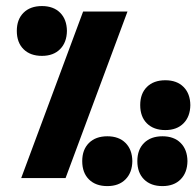

<svg xmlns="http://www.w3.org/2000/svg" viewBox="-20 -588 648 634"><path d="M254.5 -550H401L196.5 0H50ZM35.5 -486Q35.5 -524 57.8 -546Q80 -568 118.5 -568Q156.5 -568 178.5 -546Q200.5 -524 201 -486Q200.5 -448 178.5 -425.8Q156.5 -403.5 118.5 -403.5Q80 -403.5 57.8 -425.5Q35.5 -447.5 35.5 -486ZM433.5 -56Q433.5 -94 455.8 -116Q478 -138 516.5 -138Q554.5 -138 576.5 -116Q598.5 -94 599 -56Q598.5 -18 576.5 4.2Q554.5 26.5 516.5 26.5Q478 26.5 455.8 4.5Q433.5 -17.5 433.5 -56ZM251.5 -56Q251.5 -94 273.8 -116Q296 -138 334.5 -138Q372.5 -138 394.5 -116Q416.5 -94 417 -56Q416.5 -18 394.5 4.2Q372.5 26.5 334.5 26.5Q296 26.5 273.8 4.5Q251.5 -17.5 251.5 -56ZM443 -241Q443 -279 465.2 -301Q487.5 -323 526 -323Q564 -323 586 -301Q608 -279 608.5 -241Q608 -203 586 -180.8Q564 -158.5 526 -158.5Q487.5 -158.5 465.2 -180.5Q443 -202.5 443 -241Z"/></svg>

Font: JuliaMono Black
Style: Regular
Weight: 900
Monospace: yes
Designer: cormullion
Foundry: corm
Version: Version 0.054; ttfautohint (v1.8.4)